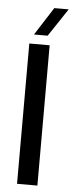

<svg xmlns="http://www.w3.org/2000/svg" viewBox="-54 -789 315 818"><g transform="rotate(5 103.0 -380.0)"><path d="M51.5 0V-600H138.5V0ZM68 -640 144.5 -759.5H206L126.5 -640Z"/></g></svg>

Font: Big Shoulders Display Thin SemiBold
Style: Regular
Weight: 600
Version: Version 2.002